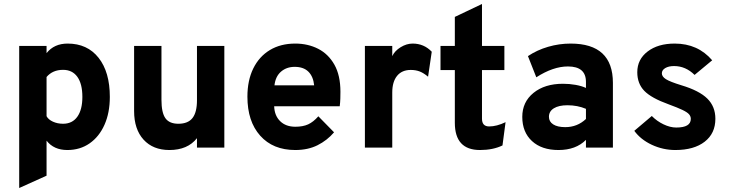

<svg xmlns="http://www.w3.org/2000/svg" viewBox="-20 -742 3666 965"><path d="M76.5 203V-511H214V-475Q252 -523 320 -523Q419 -523 475.5 -451.5Q532 -380 532 -255Q532 -175 505.2 -115Q478.5 -55 430.5 -21.5Q382.5 12 318.5 12Q250.5 12 214 -35V141ZM297 -120Q343.5 -120 368.8 -155.5Q394 -191 394 -255Q394 -320.5 368.8 -355.8Q343.5 -391 297 -391Q244.5 -391 214 -355V-158Q223 -141 246 -130.5Q269 -120 297 -120Z M831.5 12Q749 12 701.5 -40.2Q654 -92.5 654 -184V-511H791.5V-240.5Q791.5 -176 811.2 -148Q831 -120 876.5 -120Q925 -120 947.5 -148.8Q970 -177.5 970 -238.5V-511H1107.5V0H970V-47.5Q923 12 831.5 12Z M1464 12Q1352 12 1287.8 -60Q1223.5 -132 1223.5 -256Q1223.5 -338 1253 -398Q1282.5 -458 1336.5 -490.5Q1390.5 -523 1464 -523Q1527.5 -523 1579 -496.8Q1630.5 -470.5 1660.8 -416.8Q1691 -363 1691 -281Q1691 -267 1690.5 -247.2Q1690 -227.5 1687.5 -208H1358Q1359.5 -161 1388 -133Q1416.5 -105 1464.5 -105Q1502.5 -105 1528.8 -117Q1555 -129 1580 -157.5L1659 -77Q1624.5 -36.5 1576.2 -12.2Q1528 12 1464 12ZM1359.5 -313H1559Q1554.5 -357.5 1530 -381.8Q1505.5 -406 1461 -406Q1420.5 -406 1392.5 -382Q1364.5 -358 1359.5 -313Z M1814 0V-511H1951.5V-460Q1964 -486.5 1993.8 -504.8Q2023.5 -523 2054 -523Q2111 -523 2150 -482L2131.5 -356.5Q2109.5 -375 2089.5 -382.8Q2069.5 -390.5 2044.5 -390.5Q2000 -390.5 1975.8 -360.8Q1951.5 -331 1951.5 -277V0Z M2392.5 12Q2266 12 2266 -125V-390H2194V-511H2266V-657L2402.5 -722V-511H2515V-390H2402.5V-145.5Q2402.5 -106.5 2438.5 -106.5Q2476.5 -106.5 2521 -128L2505.5 -11Q2458 12 2392.5 12Z M2787 12Q2702.5 12 2653.8 -33Q2605 -78 2605 -154.5Q2605 -229.5 2661.5 -275.2Q2718 -321 2809.5 -321Q2842 -321 2872.8 -315.5Q2903.5 -310 2925 -300V-330.5Q2925 -408 2834.5 -408Q2760 -408 2675.5 -353.5L2633.5 -460Q2679 -490.5 2734.8 -506.8Q2790.5 -523 2848 -523Q3060.5 -523 3060.5 -325.5V0H2925V-39Q2874.5 12 2787 12ZM2821 -103Q2881.5 -103 2925 -144V-195Q2882.5 -213 2832 -213Q2788.5 -213 2763.8 -197.8Q2739 -182.5 2739 -155Q2739 -130.5 2760.5 -116.8Q2782 -103 2821 -103Z M3374.5 12Q3312.5 12 3256.2 -14.2Q3200 -40.5 3168 -84.5L3256 -159Q3281.5 -133 3315 -117Q3348.5 -101 3379 -101Q3452 -101 3452 -144.5Q3452 -157.5 3443 -167.8Q3434 -178 3410 -189.5Q3386 -201 3341 -217.5Q3253.5 -249 3218.2 -285.5Q3183 -322 3183 -379Q3183 -443.5 3235 -483.2Q3287 -523 3371 -523Q3487.5 -523 3559.5 -439L3471 -365.5Q3426 -410 3368 -410Q3340.5 -410 3323.5 -399.8Q3306.5 -389.5 3306.5 -373.5Q3306.5 -357 3327 -344Q3347.5 -331 3404.5 -313.5Q3494.5 -286.5 3535 -246.5Q3575.5 -206.5 3575.5 -145Q3575.5 -71.5 3521.8 -29.8Q3468 12 3374.5 12Z"/></svg>

Font: Overpass ExtraBold
Style: Regular
Weight: 800
Designer: Delve Withrington, Dave Bailey, Thomas Jockin
Foundry: Delve Fonts LLC
Version: Version 4.000; ttfautohint (v1.8.3)